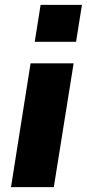

<svg xmlns="http://www.w3.org/2000/svg" viewBox="-20 -765 355 785"><path d="M122 -594 146 -745H315L291 -594ZM25 0 105 -506H281L200 0Z"/></svg>

Font: Nunito Sans 7pt Condensed Black
Style: Italic
Weight: 900
Width: 3
Italic angle: -9°
Designer: Vernon Adams
Foundry: Vernon Adams
Version: Version 3.101;gftools[0.9.27]